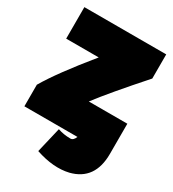

<svg xmlns="http://www.w3.org/2000/svg" viewBox="-186 -657 873 971"><g transform="rotate(30 250.0 -171.0)"><path d="M315 30H5V-96Q64 -197 207 -372H17V-556H495V-415Q344 -245 275 -154H500V22Q500 174 370 207Q286 227 179 191L214 43Q248 55 288 55Q305 55 315 30Z"/></g></svg>

Font: Repo
Style: ExtraBlack
Weight: 1000
Designer: Stefan Peev
Foundry: Context Ltd
Version: Version 001.000